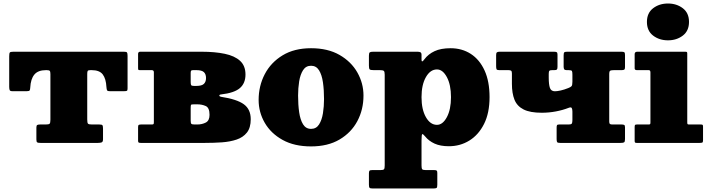

<svg xmlns="http://www.w3.org/2000/svg" viewBox="-20 -815 4044 1095"><path d="M187.5 -20.5V-87.5Q187.5 -99.5 192.5 -102.2Q197.5 -105 208.5 -105H240.5Q258.5 -105 263 -109.5Q267.5 -114 267.5 -132.5V-392.5Q267.5 -407 263.5 -411Q259.5 -415 245.5 -415H242.5Q197 -415 176 -389.8Q155 -364.5 152.5 -315.5Q152 -304 149.2 -299.5Q146.5 -295 133.5 -295H49.5Q37 -295 34.8 -302.2Q32.5 -309.5 32.5 -320.5V-493.5Q32.5 -511 36 -515.5Q39.5 -520 56.5 -520H686.5Q701 -520 704.2 -515.8Q707.5 -511.5 707.5 -496.5V-310.5Q707.5 -299.5 703.8 -297.2Q700 -295 688.5 -295H606.5Q592.5 -295 590.2 -300.8Q588 -306.5 587 -318.5Q584.5 -366 566 -390.5Q547.5 -415 502.5 -415H496.5Q483.5 -415 480.5 -411Q477.5 -407 477.5 -393.5V-133.5Q477.5 -114.5 481.8 -109.8Q486 -105 504.5 -105H546.5Q561.5 -105 564.5 -100.5Q567.5 -96 567.5 -80.5V-21Q567.5 -6 559.8 -3Q552 0 538.5 0H210.5Q196 0 191.8 -3.2Q187.5 -6.5 187.5 -20.5Z M845.5 -415H778Q770.5 -415 769 -417.2Q767.5 -419.5 767.5 -427V-507Q767.5 -520 779.5 -520H1130Q1205.5 -520 1261.8 -508.2Q1318 -496.5 1349 -468.2Q1380 -440 1380 -390Q1380 -340 1348 -312.5Q1316 -285 1241.5 -276.5Q1230.5 -275.5 1231 -270Q1231.5 -264.5 1240.5 -263Q1331.5 -249 1370.8 -220.2Q1410 -191.5 1410 -135Q1410 -86.5 1388.2 -59Q1366.5 -31.5 1329.2 -19Q1292 -6.5 1245.5 -3.2Q1199 0 1150 0H783Q774.5 0 771 -2Q767.5 -4 767.5 -12V-90Q767.5 -100 771.2 -102.5Q775 -105 784 -105H846Q854.5 -105 856 -108Q857.5 -111 857.5 -119V-403Q857.5 -415 845.5 -415ZM1067.5 -399V-347Q1067.5 -333.5 1070.5 -329.2Q1073.5 -325 1086.5 -325H1100Q1131 -325 1143 -336.8Q1155 -348.5 1155 -370Q1155 -392 1143 -403.5Q1131 -415 1100 -415H1081.5Q1072.5 -415 1070 -411.8Q1067.5 -408.5 1067.5 -399ZM1067.5 -199V-127.5Q1067.5 -113 1071.2 -109Q1075 -105 1090.5 -105H1105Q1132 -105 1153.5 -116Q1175 -127 1175 -160Q1175 -200.5 1153.5 -210.2Q1132 -220 1105 -220H1086.5Q1071.5 -220 1069.5 -217Q1067.5 -214 1067.5 -199Z M1455 -245Q1455 -325 1490 -392Q1525 -459 1591.8 -499.5Q1658.5 -540 1754 -540Q1849.5 -540 1916.2 -501.8Q1983 -463.5 2018 -401.8Q2053 -340 2053 -270Q2053 -190 2018 -124.2Q1983 -58.5 1916.2 -19.2Q1849.5 20 1754 20Q1658.5 20 1591.8 -17Q1525 -54 1490 -114.5Q1455 -175 1455 -245ZM1680 -270Q1680 -218 1686.2 -174.8Q1692.5 -131.5 1708.5 -105.8Q1724.5 -80 1754 -80Q1783.5 -80 1799.5 -105Q1815.5 -130 1821.8 -169Q1828 -208 1828 -250Q1828 -302 1821.8 -345.2Q1815.5 -388.5 1799.5 -414.2Q1783.5 -440 1754 -440Q1724.5 -440 1708.5 -415Q1692.5 -390 1686.2 -351Q1680 -312 1680 -270Z M2084 -441V-497.5Q2084 -513 2089 -516.5Q2094 -520 2108.5 -520H2361.5Q2372 -520 2378 -516.8Q2384 -513.5 2384 -502V-475Q2384 -454 2400.5 -477Q2422.5 -506.5 2458.5 -523.2Q2494.5 -540 2550 -540Q2614.5 -540 2664.8 -507.8Q2715 -475.5 2743.5 -413.2Q2772 -351 2772 -261Q2772 -171 2740.8 -108.5Q2709.5 -46 2657 -13.5Q2604.5 19 2540 19Q2491.5 19 2458.5 4Q2425.5 -11 2404.5 -37Q2393.5 -50.5 2388.8 -50.2Q2384 -50 2384 -13V129Q2384 145 2387.8 150Q2391.5 155 2408.5 155H2456.5Q2466.5 155 2470.2 157.8Q2474 160.5 2474 171V239Q2474 254 2469.5 257Q2465 260 2449.5 260H2106.5Q2091.5 260 2087.8 256Q2084 252 2084 238V174Q2084 162.5 2087.2 158.8Q2090.5 155 2102.5 155H2149.5Q2166 155 2170 150.2Q2174 145.5 2174 128.5V-389Q2174 -406.5 2168.8 -410.8Q2163.5 -415 2146.5 -415H2111.5Q2093 -415 2088.5 -419.2Q2084 -423.5 2084 -441ZM2384 -261Q2384 -190.5 2409 -146.8Q2434 -103 2472 -103Q2505 -103 2528.5 -146.8Q2552 -190.5 2552 -261Q2552 -331.5 2528.5 -375.2Q2505 -419 2472 -419Q2434 -419 2409 -375.2Q2384 -331.5 2384 -261Z M3244.5 -389Q3244.5 -405 3241.8 -410Q3239 -415 3223 -415H3211.5Q3201 -415 3197.8 -420Q3194.5 -425 3194.5 -434.5V-499Q3194.5 -512.5 3198 -516.2Q3201.5 -520 3214.5 -520H3524.5Q3536.5 -520 3540.5 -517Q3544.5 -514 3544.5 -501V-432Q3544.5 -421.5 3540.5 -418.2Q3536.5 -415 3525 -415H3482Q3465.5 -415 3460 -411.8Q3454.5 -408.5 3454.5 -392V-122Q3454.5 -111.5 3458.2 -108.2Q3462 -105 3473 -105H3525Q3535 -105 3539.8 -102.5Q3544.5 -100 3544.5 -89V-22Q3544.5 -6.5 3539.2 -3.2Q3534 0 3519.5 0H3174.5Q3161 0 3157.8 -4Q3154.5 -8 3154.5 -22V-87Q3154.5 -97.5 3156.8 -101.2Q3159 -105 3169 -105H3223.5Q3238 -105 3241.2 -110.5Q3244.5 -116 3244.5 -130V-178.5Q3244.5 -192 3240.8 -198.8Q3237 -205.5 3223 -200Q3190 -187 3150.2 -179.5Q3110.5 -172 3069.5 -172Q3003 -172 2966 -190.8Q2929 -209.5 2914.2 -246.2Q2899.5 -283 2899.5 -337V-395.5Q2899.5 -407.5 2895.5 -411.2Q2891.5 -415 2880 -415H2827Q2814.5 -415 2812 -420Q2809.5 -425 2809.5 -438V-501Q2809.5 -513 2814 -516.5Q2818.5 -520 2829.5 -520H3139.5Q3149.5 -520 3154.5 -517.5Q3159.5 -515 3159.5 -504V-434Q3159.5 -422 3156 -418.5Q3152.5 -415 3141 -415H3129Q3116.5 -415 3113 -411Q3109.5 -407 3109.5 -393.5V-372Q3109.5 -333 3116.2 -313.8Q3123 -294.5 3144.5 -294.5Q3157.5 -294.5 3177.8 -299Q3198 -303.5 3221.5 -313Q3234.5 -318 3239.5 -323.5Q3244.5 -329 3244.5 -349Z M3669.5 -690Q3669.5 -741 3704.8 -768Q3740 -795 3789.5 -795Q3839 -795 3874.2 -768Q3909.5 -741 3909.5 -690Q3909.5 -639 3874.2 -612Q3839 -585 3789.5 -585Q3740 -585 3704.8 -612Q3669.5 -639 3669.5 -690ZM3680 -415H3612.5Q3599.5 -415 3599.5 -425V-506Q3599.5 -520 3614.5 -520H3887Q3894 -520 3896.8 -518.5Q3899.5 -517 3899.5 -510V-117.5Q3899.5 -110 3901 -107.5Q3902.5 -105 3910 -105H3975.5Q3984 -105 3986.8 -103.2Q3989.5 -101.5 3989.5 -93V-15.5Q3989.5 -4.5 3985.8 -2.2Q3982 0 3970.5 0H3611.5Q3604 0 3601.8 -2.2Q3599.5 -4.5 3599.5 -12.5V-90.5Q3599.5 -100 3601.8 -102.5Q3604 -105 3613 -105H3676.5Q3684.5 -105 3687 -106.5Q3689.5 -108 3689.5 -116V-402Q3689.5 -415 3680 -415Z"/></svg>

Font: Besley* Fatface
Style: Regular
Weight: 900
Designer: Owen Earl
Foundry: indestructible type*
Version: Version 3.000; ttfautohint (v1.8.3)